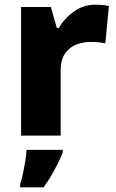

<svg xmlns="http://www.w3.org/2000/svg" viewBox="-20 -579 497 820"><path d="M70 0V-549H197L223 -459H231Q255 -501 296 -530Q337 -559 386 -559Q402 -559 419 -557.5Q436 -556 445 -553L430 -394Q419 -396 404.5 -398Q390 -400 366 -400Q339 -400 309.5 -390Q280 -380 259.5 -353Q239 -326 239 -275V0ZM248 72Q238 97 226 121Q214 145 199.5 170Q185 195 166 221H66V207Q73 187 78.5 160Q84 133 88.5 106.5Q93 80 93 61H248Z"/></svg>

Font: Noto Sans Symbols ExtraBold
Style: Regular
Weight: 800
Version: Version 2.002